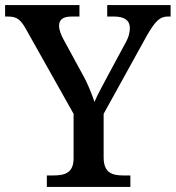

<svg xmlns="http://www.w3.org/2000/svg" viewBox="-24 -734 690 754"><path d="M160 0H488V-45H461C418 -45 383 -54 383 -116V-287L551 -591C585 -651 604 -669 634 -669H646V-714H397V-669H425C464 -669 486 -654 486 -624C486 -609 482 -588 468 -564L406 -449C384 -407 359 -363 347 -334C336 -365 322 -404 299 -444L225 -580C217 -595 208 -615 208 -633C208 -653 219 -669 256 -669H288V-714H-4V-669H9C45 -669 59 -654 80 -616L265 -287V-112C265 -54 229 -45 185 -45H160Z"/></svg>

Font: Noto Serif Ethiopic Medium
Style: Regular
Weight: 500
Designer: Monotype Design Team
Foundry: Monotype Imaging Inc.
Version: Version 2.102